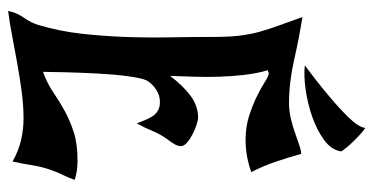

<svg xmlns="http://www.w3.org/2000/svg" viewBox="-243 -658 919 473"><g transform="rotate(90 216.5 -421.5)"><path d="M22 -707Q73 -699 128 -686.5Q183 -674 234 -674Q253 -674 272 -678.5Q291 -683 308 -689Q325 -695 338 -699.5Q351 -704 359 -704Q368 -672 378.5 -641Q389 -610 404 -581Q365 -567 325 -567Q292 -567 264.5 -576Q237 -585 216 -595.5Q195 -606 181 -615Q167 -624 161 -624Q159 -624 157 -623Q155 -622 153 -622Q161 -594 164.5 -563.5Q168 -533 169 -502Q170 -471 169 -440Q168 -409 167 -381Q191 -413 216 -431.5Q241 -450 270 -450Q276 -450 288 -446Q300 -442 311.5 -436Q323 -430 331.5 -422.5Q340 -415 340 -408Q340 -400 335 -391.5Q330 -383 325 -377Q311 -358 303 -338.5Q295 -319 284 -299Q280 -309 276 -319Q272 -329 266.5 -337.5Q261 -346 252.5 -351Q244 -356 231 -356Q215 -356 200.5 -346.5Q186 -337 178 -323Q172 -310 167.5 -275Q163 -240 161 -200Q159 -160 158 -122.5Q157 -85 157 -68Q185 -78 207 -93Q229 -108 252.5 -121Q276 -134 305 -143.5Q334 -153 376 -153Q402 -153 423 -146Q418 -131 411 -117Q404 -103 399 -88Q391 -66 387 -41Q383 -16 378 7Q351 -8 324.5 -14Q298 -20 272 -20Q240 -20 206.5 -15.5Q173 -11 139 -5Q105 1 71.5 7.5Q38 14 7 18Q11 -3 23.5 -20.5Q36 -38 42 -58Q57 -109 63 -162.5Q69 -216 71 -270.5Q73 -325 72 -379Q71 -433 71 -486Q71 -524 68 -550.5Q65 -577 58.5 -600.5Q52 -624 43 -648.5Q34 -673 22 -707ZM141 -713Q183 -744 216 -772Q245 -796 269 -820.5Q293 -845 295 -861Q295 -863 304.5 -855Q314 -847 325 -836Q336 -825 344.5 -814.5Q353 -804 353 -802Q349 -778 325 -760.5Q301 -743 268.5 -731.5Q236 -720 201 -715Q166 -710 141 -713Z"/></g></svg>

Font: Fette Mikado
Style: Regular
Weight: 400
Designer: Peter Wiegel
Foundry: Peter Wiegel
Version: Version 1.000